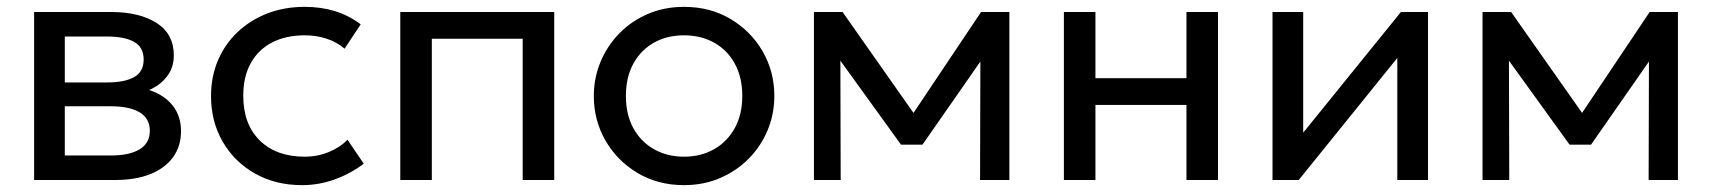

<svg xmlns="http://www.w3.org/2000/svg" viewBox="-20 -525 4994 560"><path d="M79.5 0V-490H304.5Q386.5 -490 436.8 -458Q487 -426 487 -363Q487 -335 474 -312.5Q461 -290 437 -274.2Q413 -258.5 380.5 -251L379 -271Q441.5 -261 474.8 -227.2Q508 -193.5 508 -143Q508 -98.5 484.8 -66.5Q461.5 -34.5 418.5 -17.2Q375.5 0 316 0ZM169 -71.5H303.5Q357.5 -71.5 387.2 -89.5Q417 -107.5 417 -143.5Q417 -179.5 387.5 -197.2Q358 -215 303.5 -215H155V-284.5H292Q343 -284.5 371 -300Q399 -315.5 399 -351.5Q399 -387 371.2 -402.8Q343.5 -418.5 292 -418.5H169Z M861 15Q783.5 15 723.5 -19Q663.5 -53 629.5 -111.8Q595.5 -170.5 595.5 -245Q595.5 -301.5 615.8 -349Q636 -396.5 673 -431.5Q710 -466.5 759.8 -485.8Q809.5 -505 868.5 -505Q916.5 -505 957 -492.5Q997.5 -480 1032 -454L985 -383Q962.5 -402.5 932.5 -412.2Q902.5 -422 869 -422Q814 -422 773.8 -401.2Q733.5 -380.5 711.5 -341Q689.5 -301.5 689.5 -246Q689.5 -162.5 737.8 -115.2Q786 -68 868.5 -68Q906.5 -68 939.5 -81.8Q972.5 -95.5 993.5 -117.5L1041 -47.5Q1002.5 -18.5 956.5 -1.8Q910.5 15 861 15Z M1147.5 0V-490H1596.5V0H1504.5V-412H1239.5V0Z M1975 15Q1899 15 1839.5 -20.5Q1780 -56 1746 -115Q1712 -174 1712 -245Q1712 -297.5 1731.5 -344.5Q1751 -391.5 1786.5 -427.8Q1822 -464 1870 -484.5Q1918 -505 1975 -505Q2051.5 -505 2111 -469.5Q2170.5 -434 2204.5 -375Q2238.5 -316 2238.5 -245Q2238.5 -192.5 2219 -145.5Q2199.5 -98.5 2164 -62.5Q2128.5 -26.5 2080.5 -5.8Q2032.5 15 1975 15ZM1975 -68Q2024.5 -68 2062.8 -89.8Q2101 -111.5 2123 -151.2Q2145 -191 2145 -245Q2145 -299.5 2123.2 -339.2Q2101.5 -379 2063 -400.5Q2024.5 -422 1975 -422Q1925.5 -422 1887.2 -400.5Q1849 -379 1827.2 -339.2Q1805.5 -299.5 1805.5 -245Q1805.5 -191 1827.2 -151.2Q1849 -111.5 1887.5 -89.8Q1926 -68 1975 -68Z M2354 0V-490H2434.5H2437.5L2664.5 -167L2624.5 -166L2841.5 -490H2924V0H2838.5L2839.5 -377.5L2856.5 -370L2670.5 -103H2608L2414.5 -371L2431 -378.5L2432 0Z M3083 0V-490H3175V-297H3440.5V-490H3532.5V0H3440.5V-219H3175V0Z M3691.5 0V-490H3781V-138L4066 -490H4145V0H4055.5V-356L3768 0Z M4304 0V-490H4384.5H4387.5L4614.5 -167L4574.5 -166L4791.5 -490H4874V0H4788.5L4789.5 -377.5L4806.5 -370L4620.5 -103H4558L4364.5 -371L4381 -378.5L4382 0Z"/></svg>

Font: Geologica Roman Light
Style: Regular
Weight: 300
Designer: Sindre Bremnes, Frode Helland
Foundry: Monokrom Skriftforlag AS
Version: Version 1.010;gftools[0.9.28]